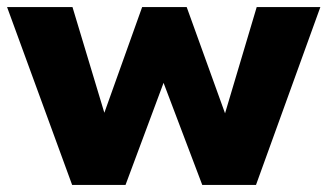

<svg xmlns="http://www.w3.org/2000/svg" viewBox="-25 -523 926 543"><path d="M179 0 -5 -503H180L271 -201H269L377 -503H503L612 -201H611L701 -503H881L699 0H547L428 -314H447L330 0Z"/></svg>

Font: Nunito Sans 8pt Black
Style: Regular
Weight: 900
Version: Version 3.101;gftools[0.9.27]